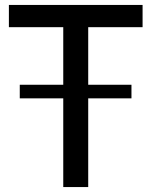

<svg xmlns="http://www.w3.org/2000/svg" viewBox="-20 -757 613 777"><path d="M337 -647V-414H512V-359H337V0H236V-359H60V-414H236V-647H16V-737H557V-647Z"/></svg>

Font: Exo Medium
Style: Regular
Weight: 500
Designer: Natanael Gama
Foundry: Natanael Gama
Version: Version 1.500; ttfautohint (v1.6)